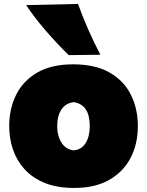

<svg xmlns="http://www.w3.org/2000/svg" viewBox="-20 -929 739 967"><path d="M353.5 17.6Q267.1 17.6 205.1 -7.8Q143.1 -33.2 103.5 -76.9Q64 -120.6 45.2 -176.5Q26.4 -232.4 26.4 -293.9Q26.4 -381.8 61.5 -452.1Q96.7 -522.5 168 -563.7Q239.3 -605 348.1 -605Q460 -605 532.2 -563.5Q604.5 -522 639.4 -451.4Q674.3 -380.9 674.3 -293.9Q674.3 -204.1 637.7 -133.8Q601.1 -63.5 529.8 -22.9Q458.5 17.6 353.5 17.6ZM352.1 -171.9Q390.6 -175.3 411.4 -208.5Q432.1 -241.7 432.1 -293.9Q432.1 -401.4 352.1 -414.6Q311.5 -410.2 289.8 -378.2Q268.1 -346.2 268.1 -293.9Q268.1 -244.1 290.3 -209.7Q312.5 -175.3 352.1 -171.9ZM325.7 -651.4Q265.1 -711.4 210.2 -774.7Q155.3 -837.9 111.8 -903.3L373 -909.2Q396 -844.7 424.1 -781.2Q452.1 -717.8 485.4 -653.3Z"/></svg>

Font: Pinar DS1 Black
Style: Regular
Weight: 900
Designer: Amin Abedi
Version: Version 3.000